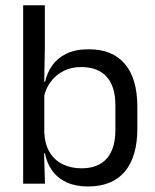

<svg xmlns="http://www.w3.org/2000/svg" viewBox="-20 -682 577 713"><path d="M306.5 10.5Q261.5 10.5 228.2 -4.5Q195 -19.5 174.5 -47.5Q154 -75.5 147 -112.5H120L144.5 -188.5Q147 -144.5 165.2 -115.2Q183.5 -86 214 -71.5Q244.5 -57 283 -57Q344 -57 376.2 -93Q408.5 -129 408.5 -200V-291.5Q408.5 -361 376 -397Q343.5 -433 281.5 -433Q244.5 -433 216 -418.5Q187.5 -404 168.8 -379Q150 -354 143 -322L124.5 -378.5H147.5Q155 -412 174.2 -439.2Q193.5 -466.5 227 -482.8Q260.5 -499 310 -499Q398 -499 444 -444.2Q490 -389.5 490 -285.5V-204.5Q490 -99.5 443.2 -44.5Q396.5 10.5 306.5 10.5ZM147 0H66V-662.5H146.5V-503.5L144 -363.5L144.5 -348V-144L143.5 -118Z"/></svg>

Font: Anek Kannada
Style: Regular
Weight: 400
Version: Version 1.003